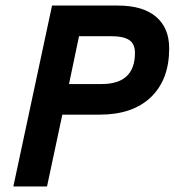

<svg xmlns="http://www.w3.org/2000/svg" viewBox="-20 -670 628 690"><path d="M28 0 167 -650H404Q493 -650 540.5 -610Q588 -570 588 -496Q588 -384 522.5 -321Q457 -258 338 -258H204L149 0ZM228 -368H345Q465 -368 465 -480Q465 -512 444.5 -526Q424 -540 377 -540H264Z"/></svg>

Font: Sometype Mono
Style: Bold Italic
Weight: 700
Italic angle: -12°
Monospace: yes
Designer: Ryoichi Tsunekawa
Foundry: Dharma Type
Version: Version 1.000; ttfautohint (v1.8.3)